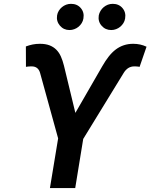

<svg xmlns="http://www.w3.org/2000/svg" viewBox="-20 -961 769 981"><path d="M112.2 -723.7Q129.3 -730.1 146.7 -733.7Q164.1 -737.2 184.3 -737.2Q212.7 -737.2 233 -729.4Q253.2 -721.6 267.6 -707.2Q282 -692.8 291.2 -672.1Q300.4 -651.3 306.8 -625.4L365.1 -384.2L502.1 -621.8Q518.5 -650.6 535.5 -672.2Q552.6 -693.9 571.7 -708.3Q590.9 -722.7 612.9 -729.9Q634.9 -737.2 660.9 -737.2Q697.4 -737.2 728.7 -722.3L693.2 -619.3Q692.1 -619.7 689.1 -620.2Q686.1 -620.7 682.2 -621.1Q678.3 -621.4 674 -621.6Q669.7 -621.8 666.2 -621.8Q632.5 -621.8 612.2 -588.8L405.2 -251.1L364.3 0H235.1L277 -253.9L184.7 -588.8Q175.1 -621.8 141.7 -621.8Q138.5 -621.8 133.9 -621.6Q129.3 -621.4 125 -621.1Q120.7 -620.7 117.2 -620.2Q113.6 -619.7 112.6 -619.3ZM271.7 -882.5Q273.8 -895.2 280.4 -905.9Q286.9 -916.5 296.5 -924.5Q306.1 -932.5 318 -937Q329.9 -941.4 342.7 -941.4Q374.3 -941.4 392.8 -919.7Q411.6 -897.7 406.2 -866.5Q404.1 -853.7 397.5 -843Q391 -832.4 381.4 -824.4Q371.8 -816.4 359.9 -812Q348 -807.5 335.2 -807.5Q305.4 -807.5 286.2 -829.9Q267 -852.3 271.7 -882.5ZM484.7 -882.5Q487.2 -894.9 493.8 -905.7Q500.4 -916.5 509.9 -924.5Q519.5 -932.5 531.2 -937Q543 -941.4 555.8 -941.4Q587.4 -941.4 605.8 -919.7Q624.6 -897.7 619.3 -866.5Q617.2 -853.7 610.6 -843Q604 -832.4 594.5 -824.4Q584.9 -816.4 573 -812Q561.1 -807.5 548.3 -807.5Q518.1 -807.5 498.9 -829.9Q479.8 -851.6 484.7 -882.5Z"/></svg>

Font: Inter P Semi Bold
Style: Italic
Weight: 600
Italic angle: 9.39999°
Designer: Rasmus Andersson
Foundry: rsms
Version: Version 3.018;git-588b23468